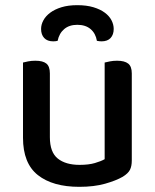

<svg xmlns="http://www.w3.org/2000/svg" viewBox="-20 -709 599 743"><path d="M69 -467Q76 -469 89 -471.5Q102 -474 117 -474Q146 -474 159.5 -463Q173 -452 173 -425V-178Q173 -120 203.5 -95.5Q234 -71 288 -71Q323 -71 347 -78Q371 -85 385 -93V-467Q393 -469 405.5 -471.5Q418 -474 433 -474Q462 -474 476 -463Q490 -452 490 -425V-88Q490 -66 483 -52Q476 -38 455 -25Q429 -10 386.5 2Q344 14 287 14Q184 14 126.5 -31.5Q69 -77 69 -176ZM279 -613Q248 -613 228.5 -596.5Q209 -580 203 -551Q199 -550 195 -549.5Q191 -549 186 -549Q163 -549 151 -562Q139 -575 139 -597Q139 -614 148 -630.5Q157 -647 174.5 -660Q192 -673 218 -681Q244 -689 279 -689Q315 -689 341.5 -681Q368 -673 385.5 -660Q403 -647 411.5 -630.5Q420 -614 420 -597Q420 -575 408 -562Q396 -549 373 -549Q365 -549 355 -551Q350 -580 330.5 -596.5Q311 -613 279 -613Z"/></svg>

Font: Baloo Bhai 2 Medium
Style: Regular
Weight: 500
Designer: Supriya Tembe, Noopur Datye and Ek Type
Foundry: Ek Type
Version: Version 1.640;PS 1.000;hotconv 16.6.51;makeotf.lib2.5.65220;